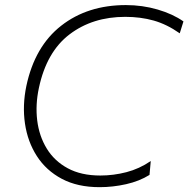

<svg xmlns="http://www.w3.org/2000/svg" viewBox="-20 -746 760 775"><path d="M382 9.5Q293 9.5 229.5 -24.2Q166 -58 128.8 -116Q91.5 -174 80.8 -247.2Q70 -320.5 86.5 -399.5Q120.5 -559 227 -642.2Q333.5 -725.5 488 -725.5Q555 -725.5 616.5 -707.5Q678 -689.5 720.5 -659.5L705.5 -611.5Q653.5 -648 600.5 -663Q547.5 -678 485.5 -678Q354 -678 261 -607.5Q168 -537 137 -391Q122.5 -323.5 130.2 -260Q138 -196.5 168.8 -146.2Q199.5 -96 253.5 -66.8Q307.5 -37.5 385 -37.5Q438 -37.5 490.2 -51Q542.5 -64.5 588.5 -96L583.5 -40Q542.5 -14.5 489 -2.5Q435.5 9.5 382 9.5Z"/></svg>

Font: Commissioner ExtraLight
Style: Italic
Weight: 200
Italic angle: -12°
Designer: Kostas Bartsokas
Foundry: Kostas Bartsokas
Version: Version 1.000; ttfautohint (v1.8.3)